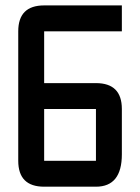

<svg xmlns="http://www.w3.org/2000/svg" viewBox="-20 -704 528 724"><path d="M146.5 -683.6H439.5V-585.9H146.5V-390.6H341.8Q439.5 -390.6 439.5 -293V-122.1Q439.5 0 341.8 0H146.5Q48.8 0 48.8 -97.7V-585.9Q48.8 -683.6 146.5 -683.6ZM341.8 -293H146.5V-97.7H341.8Z"/></svg>

Font: BabelStone Runic Beagnoth
Style: Regular
Weight: 400
Designer: Andrew West
Foundry: BabelStone
Version: Version 7.004;November 9, 2023